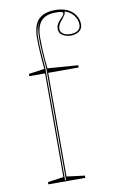

<svg xmlns="http://www.w3.org/2000/svg" viewBox="-85 -792 513 839"><g transform="rotate(-10 171.0 -372.5)"><path d="M60 0V-10L130 -20V-480H60V-490L130 -500Q126 -541 124 -576.5Q122 -612 122 -637Q122 -675 132.5 -698.5Q143 -722 165 -733.5Q187 -745 221 -745Q243 -745 261.5 -739.5Q280 -734 293.5 -723Q307 -712 314.5 -697Q322 -682 322 -664Q322 -650 314.5 -641Q307 -632 295 -627.5Q283 -623 270 -623Q251 -623 234.5 -632.5Q218 -642 218 -661Q218 -674 223.5 -683.5Q229 -693 236 -700Q243 -707 248.5 -713Q254 -719 254 -725Q254 -730 247 -732Q240 -734 221 -734Q177 -734 156.5 -710.5Q136 -687 136 -637Q136 -613 137 -589Q138 -565 140 -542.5Q142 -520 144 -500L279 -490V-480H144V-20L224 -10V0ZM152 -715Q144 -707 138.5 -696Q133 -685 130 -670.5Q127 -656 127 -637Q127 -598 130 -562Q133 -526 135 -500V-5H139V-500Q137 -526 134 -562Q131 -598 131 -637Q131 -648 132 -657.5Q133 -667 134 -677Q136 -688 140.5 -698Q145 -708 152 -715ZM225 -661Q225 -647 237 -638.5Q249 -630 270 -630Q291 -630 303 -639Q315 -648 315 -664Q315 -676 311 -686.5Q307 -697 300 -706Q293 -715 283 -721.5Q273 -728 261 -732V-729Q261 -724 257 -717Q253 -710 242 -697Q234 -688 229.5 -678.5Q225 -669 225 -661Z"/></g></svg>

Font: Kalnia Glaze Thin
Style: Regular
Weight: 100
Version: Version 1.110